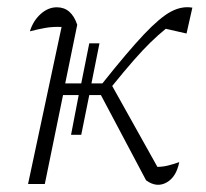

<svg xmlns="http://www.w3.org/2000/svg" viewBox="-20 -505 566 527"><path d="M57 0 149 -431Q125 -432 105 -428.5Q85 -425 62 -419Q71 -448 91.5 -466.5Q112 -485 136 -485Q176 -485 192 -437L159 -276H203L225 -386H253L231 -276H261Q331 -364 375 -410.5Q419 -457 449 -473Q479 -489 508 -484L492 -413L435 -426Q414 -409 393 -388.5Q372 -368 347 -339.5Q322 -311 288 -269L412 -47Q426 -47 440.5 -50.5Q455 -54 472 -60Q464 -19 437 -4Q410 11 381 -10L257 -244H225L203 -135H175L196 -244H153L103 0Z"/></svg>

Font: Piazzolla ExtraLight
Style: Italic
Weight: 200
Italic angle: -11.3°
Designer: Juan Pablo del Peral
Foundry: Huerta Tipografica
Version: Version 1.330